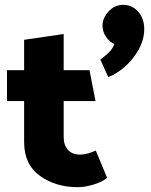

<svg xmlns="http://www.w3.org/2000/svg" viewBox="-20 -762 628 796"><path d="M578 -641Q578 -583 535 -526Q492 -469 429 -442L396 -515Q414 -528 431 -544.5Q448 -561 454 -580Q435 -587 420 -608.5Q405 -630 405 -656Q405 -687 430 -714.5Q455 -742 491 -742Q527 -742 552.5 -714Q578 -686 578 -641ZM302 14Q211 14 145.5 -33Q80 -80 80 -173V-343H9V-471H80V-597L244 -621V-471H351L376 -343H244V-194Q244 -161 261.5 -141Q279 -121 313 -121Q326 -121 343.5 -125.5Q361 -130 377 -138L424 -25Q407 -9 370 2.5Q333 14 302 14Z"/></svg>

Font: Palanquin Dark SemiBold
Style: Regular
Weight: 600
Designer: Pria Ravichandran
Version: Version 1.001